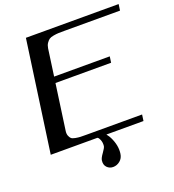

<svg xmlns="http://www.w3.org/2000/svg" viewBox="-166 -879 1104 1216"><g transform="rotate(-20 386.0 -271.0)"><path d="M772.5 -750 766.6 -708H391.6Q364.3 -708 351.1 -707.5Q337.9 -707 317.9 -703.6Q297.9 -700.2 288.1 -693.4Q278.3 -686.5 269 -672.9Q259.8 -659.2 256.8 -639.6L231.4 -458H606.4L600.6 -417H225.6L182.6 -110.4Q179.7 -90.8 185.1 -77.1Q190.4 -63.5 198.2 -56.6Q206.1 -49.8 225.1 -46.4Q244.1 -43 257.3 -42.5Q270.5 -42 297.9 -42H672.9L667 0H417Q433.6 21.5 437.5 31.2Q466.8 90.8 459 144.5Q455.1 173.8 434.1 190.9Q413.1 208 387.7 208Q363.3 208 346.7 190.9Q330.1 173.8 334 144.5Q335.9 128.9 355.5 102.1Q375 75.2 377 63.5Q379.9 40 371.6 20.5Q363.3 1 355.5 0H42L147.5 -750Z"/></g></svg>

Font: okolaks
Style: BoldItalic
Weight: 600
Width: 8
Italic angle: -8°
Version: Version 000.6.0